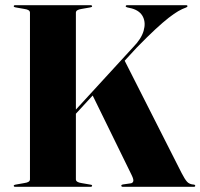

<svg xmlns="http://www.w3.org/2000/svg" viewBox="-20 -720 772 740"><path d="M243.5 -266 493 -538Q524.5 -570 533.5 -601Q542.5 -632 531 -655.2Q519.5 -678.5 488 -687.5L470.5 -691.5Q467 -692.5 465.8 -693.5Q464.5 -694.5 464.5 -696Q464.5 -697.5 466 -698.8Q467.5 -700 469.5 -700H697.5Q700 -700 701.2 -699Q702.5 -698 702.5 -696.5Q702.5 -694.5 700.8 -693.2Q699 -692 697 -691Q682.5 -686 667 -677Q651.5 -668 630.2 -651.5Q609 -635 579.2 -607.5Q549.5 -580 507 -536.5L248 -255ZM333 -360.5 460.5 -486 680 -53Q692 -29.5 701 -19.5Q710 -9.5 727.5 -8.5Q730 -8 731.2 -6.8Q732.5 -5.5 732.5 -4Q732.5 -2 731 -1Q729.5 0 727 0H453Q450.5 0 449 -1.2Q447.5 -2.5 447.5 -4.5Q447.5 -6.5 449.2 -7.5Q451 -8.5 453 -9L484.5 -13.5Q491 -14.5 493.5 -21Q496 -27.5 487.5 -45ZM272.5 -29Q272.5 -23 278 -19.5Q283.5 -16 293.5 -14.5L328 -8.5Q332 -8 333.5 -7Q335 -6 335 -4Q335 -2.5 333.5 -1.2Q332 0 329 0H38.5Q35.5 0 34.2 -1.2Q33 -2.5 33 -4Q33 -7.5 40 -8.5L74 -14.5Q85 -16 90.2 -19.5Q95.5 -23 95.5 -29V-671Q95.5 -677 90.2 -680.5Q85 -684 74 -685.5L40 -691.5Q33 -692.5 33 -696Q33 -697.5 34.2 -698.8Q35.5 -700 38.5 -700H329.5Q332 -700 333.5 -698.8Q335 -697.5 335 -696Q335 -692.5 328 -691.5L294 -685.5Q283.5 -684 278 -680.5Q272.5 -677 272.5 -671Z"/></svg>

Font: Fraunces 120pt
Style: Bold
Weight: 700
Version: Version 1.000;[b76b70a41]